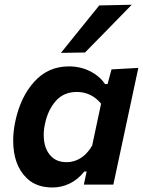

<svg xmlns="http://www.w3.org/2000/svg" viewBox="-20 -798 618 830"><path d="M207.5 12.5Q137 12.5 96 -27.5Q37 -84 37 -190.5Q37 -229.5 46 -272.5Q68.5 -379.5 128.5 -445.2Q188.5 -511 277.5 -511Q328 -511 369.5 -490Q411 -469 434 -434.5H445L462 -498L578 -504.5L470 0H342.5L354.5 -56.5H344.5Q315.5 -20.5 280 -4Q244.5 12.5 207.5 12.5ZM268 -97Q279.5 -97 289.5 -99Q344.5 -110 378.5 -169L417 -350Q374.5 -400.5 312.5 -400.5Q255 -400.5 220.8 -361Q186.5 -321.5 174.5 -262.5Q169 -238 169 -215Q169 -153 203 -120.5Q227 -97 268 -97ZM243.5 -569.5Q285 -621 326.5 -672.5Q367.5 -723 409 -774.5L549.5 -777.5Q497.5 -724 447 -672.5Q396.5 -621 347.5 -571Z"/></svg>

Font: Heraclito SemiBold
Style: Italic
Weight: 600
Italic angle: -12°
Designer: Kostas Bartsokas (font) & Cristiano Sobral (main changes)
Foundry: Kostas Bartsokas (font) & Cristiano Sobral (main changes)
Version: Version 1.00;July 8, 2020;FontCreator 13.0.0.2655 64-bit